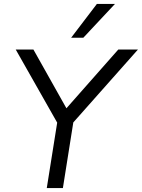

<svg xmlns="http://www.w3.org/2000/svg" viewBox="-20 -957 722 977"><path d="M218 0 271 -333 60 -705H150L318 -406L582 -705H682L353 -334L300 0ZM342 -765 473 -937H565L404 -765Z"/></svg>

Font: Nunito Sans
Style: Italic
Weight: 400
Italic angle: -9°
Designer: Vernon Adams
Foundry: Vernon Adams
Version: Version 3.006; ttfautohint (v1.8.3)